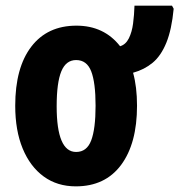

<svg xmlns="http://www.w3.org/2000/svg" viewBox="-20 -651 636 681"><path d="M466 -276Q466 -142 409.5 -66Q353 10 249 10Q183 10 135 -25Q87 -60 60.5 -124Q34 -188 34 -276Q34 -411 91 -485.5Q148 -560 251 -560Q349 -560 406 -487Q426 -493 437 -515Q448 -537 452 -567.5Q456 -598 457 -631H590L596 -620Q589 -546 570 -499.5Q551 -453 521.5 -428.5Q492 -404 452 -393Q466 -343 466 -276ZM181 -274Q181 -112 250 -112Q288 -112 303.5 -153Q319 -194 319 -276Q319 -358 303.5 -398Q288 -438 250 -438Q214 -438 197.5 -398Q181 -358 181 -274Z"/></svg>

Font: Noto Sans ExtraCondensed ExtraBold
Style: Regular
Weight: 800
Width: 2
Designer: Monotype Design Team
Foundry: Monotype Imaging Inc.
Version: Version 2.013; ttfautohint (v1.8.4.7-5d5b)